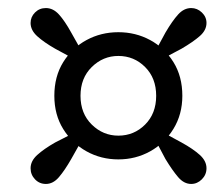

<svg xmlns="http://www.w3.org/2000/svg" viewBox="-20 -537 533 477"><path d="M382 -390 365 -408 391 -456Q408 -485 422.5 -501Q437 -517 455 -517Q470 -517 481.5 -506Q493 -495 493 -480Q493 -462 476.5 -447.5Q460 -433 431 -416ZM180 -299Q180 -255 208 -227.5Q236 -200 274 -200Q313 -200 340.5 -227.5Q368 -255 368 -299Q368 -343 340.5 -370.5Q313 -398 274 -398Q236 -398 208 -370.5Q180 -343 180 -299ZM115 -299Q115 -347 137 -382.5Q159 -418 195 -437.5Q231 -457 274 -457Q317 -457 353 -437.5Q389 -418 411 -382.5Q433 -347 433 -299Q433 -253 411 -217Q389 -181 353 -161Q317 -141 274 -141Q231 -141 195 -161Q159 -181 137 -216.5Q115 -252 115 -299ZM184 -408 165 -390 117 -416Q89 -432 72.5 -447Q56 -462 56 -480Q56 -495 67 -506Q78 -517 94 -517Q112 -517 126.5 -501Q141 -485 157 -456ZM166 -208 184 -190 157 -142Q141 -114 126.5 -97Q112 -80 94 -80Q78 -80 67 -91.5Q56 -103 56 -119Q56 -137 72.5 -152Q89 -167 117 -183ZM365 -191 383 -209 431 -183Q460 -167 476.5 -152Q493 -137 493 -119Q493 -103 481.5 -91.5Q470 -80 455 -80Q437 -80 422.5 -97Q408 -114 391 -142Z"/></svg>

Font: Lisu Bosa Black
Style: Italic
Weight: 900
Italic angle: -19°
Designer: David Morse, Annie Olsen, Victor Gaultney, Frank Grießhammer (Latin)
Foundry: SIL International
Version: Version 2.000